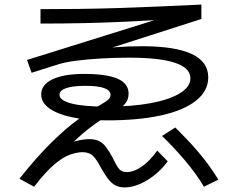

<svg xmlns="http://www.w3.org/2000/svg" viewBox="-20 -780 1040 839"><path d="M524 39Q500 39 482.5 29Q465 19 451 0Q437 -19 422 -45Q405 -79 388 -97Q371 -115 341 -115Q317 -115 286.5 -104.5Q256 -94 217.5 -61.5Q179 -29 129 36L65 1Q142 -96 206 -158.5Q270 -221 322.5 -259Q375 -297 416 -320Q445 -337 454 -345.5Q463 -354 463 -365Q463 -385 435.5 -395Q408 -405 353 -405Q299 -405 269.5 -395Q240 -385 240 -366Q240 -341 293 -327.5Q346 -314 447 -314Q558 -314 640 -329.5Q722 -345 767 -373Q812 -401 812 -438Q812 -483 745 -505.5Q678 -528 543 -528Q482 -528 421.5 -524.5Q361 -521 311.5 -514.5Q262 -508 232 -498L118 -462L98 -518L732 -716L733 -696Q630 -690 535.5 -685.5Q441 -681 348 -679Q255 -677 157 -677V-740Q242 -740 322 -741Q402 -742 485 -744.5Q568 -747 659.5 -751Q751 -755 860 -760V-697L392 -547L387 -561Q436 -570 489.5 -574Q543 -578 600 -578Q746 -578 818 -544Q890 -510 890 -442Q890 -383 837 -340.5Q784 -298 685 -276Q586 -254 447 -254Q359 -254 295 -267.5Q231 -281 195.5 -306.5Q160 -332 160 -367Q160 -410 209.5 -433.5Q259 -457 347 -457Q446 -457 494 -436Q542 -415 542 -370Q542 -342 522 -321.5Q502 -301 457 -278Q422 -259 370.5 -220Q319 -181 252 -109L237 -130Q278 -155 311.5 -163.5Q345 -172 370 -172Q397 -172 414 -163Q431 -154 444 -136.5Q457 -119 471 -93Q487 -59 499 -43.5Q511 -28 533 -28Q566 -28 601.5 -53.5Q637 -79 667 -122L713 -75Q675 -24 623 7.5Q571 39 524 39ZM871 36Q855 8 833 -22Q811 -52 786 -81.5Q761 -111 735.5 -138Q710 -165 688 -186L746 -223Q769 -200 794.5 -173.5Q820 -147 845.5 -117Q871 -87 893.5 -56Q916 -25 934 5Z"/></svg>

Font: M PLUS 2
Style: Regular
Weight: 400
Designer: Coji Morishita
Foundry: UNDERFOREST DESIGN
Version: Version 1.001